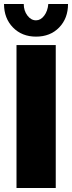

<svg xmlns="http://www.w3.org/2000/svg" viewBox="-21 -934 358 954"><path d="M61 0V-710H256V0ZM158 -833Q181 -833 198.5 -856Q216 -879 219 -914H317Q317 -843 273 -797.5Q229 -752 158 -752Q88 -752 43.5 -797.5Q-1 -843 -1 -914H97Q97 -881 115 -857Q133 -833 158 -833Z"/></svg>

Font: Raleway Thin Black
Style: Regular
Weight: 900
Version: Version 4.026